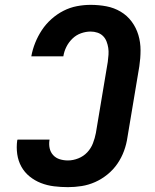

<svg xmlns="http://www.w3.org/2000/svg" viewBox="-20 -763 640 791"><path d="M260 8Q231 8 202.5 4.5Q174 1 148.5 -9Q123 -19 102 -36Q81 -53 68 -76.5Q55 -100 51 -128Q47 -156 51 -185Q52 -186 52 -186.5Q52 -187 52 -188H184Q184 -188 184 -187.5Q184 -187 184 -187Q181 -169 184.5 -152.5Q188 -136 199 -124Q210 -112 226 -107Q242 -102 260 -102Q281 -102 302.5 -110.5Q324 -119 339.5 -135.5Q355 -152 363 -173Q371 -194 375 -215L424 -508Q426 -523 427 -537.5Q428 -552 426 -565.5Q424 -579 419 -592Q414 -605 404.5 -614.5Q395 -624 381.5 -628.5Q368 -633 353 -633Q334 -633 314 -626Q294 -619 278.5 -604Q263 -589 253.5 -570Q244 -551 241 -531H109Q114 -559 125 -586.5Q136 -614 152.5 -639Q169 -664 192 -684.5Q215 -705 241.5 -718.5Q268 -732 296.5 -737.5Q325 -743 353 -743Q387 -743 418.5 -737Q450 -731 477 -715Q504 -699 522.5 -674Q541 -649 550 -619Q559 -589 559 -556Q559 -523 554 -490L505 -197Q501 -169 491 -141.5Q481 -114 464 -89Q447 -64 423 -44.5Q399 -25 372 -13Q345 -1 316.5 3.5Q288 8 260 8Z"/></svg>

Font: Iosevka SS04 XBd Ex Obl
Style: Regular
Weight: 800
Width: 7
Italic angle: -9°
Monospace: yes
Designer: Belleve Invis
Foundry: Belleve Invis
Version: Version 19.0.0; ttfautohint (v1.8.4)